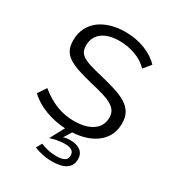

<svg xmlns="http://www.w3.org/2000/svg" viewBox="-171 -632 830 910"><g transform="rotate(30 244.0 -177.0)"><path d="M171 126Q185 133 209 138.5Q233 144 259 144Q316 144 316 109Q316 89 302.5 81Q289 73 266 73Q245 73 222 77.5Q199 82 186 87L228 9Q171 6 119 -13.5Q67 -33 29 -68L60 -114Q104 -78 149.5 -60Q195 -42 247 -42Q310 -42 347.5 -67.5Q385 -93 385 -140Q385 -162 375 -176.5Q365 -191 345.5 -202Q326 -213 296.5 -221.5Q267 -230 228 -239Q183 -250 150 -261Q117 -272 95.5 -286Q74 -300 63.5 -320.5Q53 -341 53 -372Q53 -411 68.5 -441Q84 -471 110.5 -490.5Q137 -510 172.5 -520Q208 -530 248 -530Q308 -530 357 -510.5Q406 -491 436 -459L403 -419Q374 -449 332.5 -464Q291 -479 246 -479Q219 -479 196 -473.5Q173 -468 155.5 -456Q138 -444 128 -425.5Q118 -407 118 -382Q118 -361 125 -348Q132 -335 148 -325.5Q164 -316 188.5 -308.5Q213 -301 248 -293Q298 -281 336 -269Q374 -257 399.5 -241Q425 -225 438 -202Q451 -179 451 -146Q451 -78 401.5 -37Q352 4 267 9L241 51Q250 47 260.5 46Q271 45 279 45Q314 45 334.5 60.5Q355 76 355 106Q355 140 329 158Q303 176 253 176Q224 176 199 170.5Q174 165 154 157Z"/></g></svg>

Font: IngvarSans
Style: Regular
Weight: 400
Version: Version 1.000